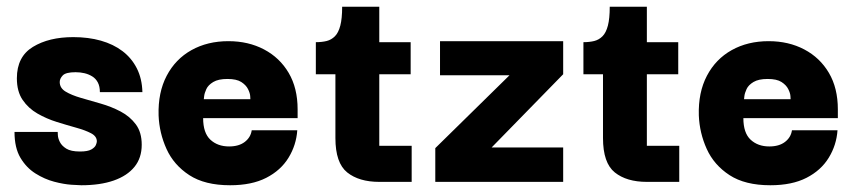

<svg xmlns="http://www.w3.org/2000/svg" viewBox="-20 -539 2542 569"><path d="M221 10Q214 10 191.5 8.5Q169 7 140.5 -0.5Q112 -8 85 -25Q58 -42 40.5 -71.5Q23 -101 23 -148H151Q151 -147 151.5 -138Q152 -129 157.5 -118Q163 -107 176.5 -98.5Q190 -90 217 -90Q240 -90 250.5 -96Q261 -102 264 -109Q267 -116 267 -120Q267 -135 250 -144Q233 -153 206 -160.5Q179 -168 148.5 -177.5Q118 -187 91 -202.5Q64 -218 47 -243Q30 -268 30 -307Q30 -371 77.5 -400Q125 -429 197 -429Q242 -429 279 -418.5Q316 -408 343 -387.5Q370 -367 385.5 -336.5Q401 -306 402 -266H276Q276 -283 270 -294.5Q264 -306 253.5 -312.5Q243 -319 230.5 -322Q218 -325 204 -325Q175 -325 166 -315.5Q157 -306 157 -296Q157 -278 174.5 -267.5Q192 -257 219.5 -249Q247 -241 278.5 -232Q310 -223 337.5 -208.5Q365 -194 382.5 -170.5Q400 -147 400 -110Q400 -71 378.5 -44.5Q357 -18 317 -4Q277 10 221 10Z M662 10Q587 10 541 -20Q495 -50 473.5 -97.5Q452 -145 450 -197Q448 -265 474 -314.5Q500 -364 547.5 -390.5Q595 -417 657 -417Q716 -417 762.5 -392.5Q809 -368 835.5 -323Q862 -278 862 -215Q862 -215 862 -204.5Q862 -194 862 -189H582Q582 -145 603.5 -125Q625 -105 659 -105Q688 -105 705.5 -118.5Q723 -132 726 -153H861Q858 -109 835 -71.5Q812 -34 769 -12Q726 10 662 10ZM584 -245H722Q722 -245 721.5 -254Q721 -263 715 -275Q709 -287 695 -296Q681 -305 654 -305Q627 -305 612 -296Q597 -287 591.5 -275Q586 -263 585 -254Q584 -245 584 -245Z M1104 0Q1044 0 1009 -28Q974 -56 974 -130V-332H1104V-107H1200V0ZM916 -319V-414Q934 -414 948 -417.5Q962 -421 972.5 -431.5Q983 -442 988.5 -463Q994 -484 994 -519H1104V-414H1197V-319Z M1270 0V-100L1490 -316H1284V-417H1649V-319L1437 -102H1649V0Z M1897 0Q1837 0 1802 -28Q1767 -56 1767 -130V-332H1897V-107H1993V0ZM1709 -319V-414Q1727 -414 1741 -417.5Q1755 -421 1765.5 -431.5Q1776 -442 1781.5 -463Q1787 -484 1787 -519H1897V-414H1990V-319Z M2263 10Q2188 10 2142 -20Q2096 -50 2074.5 -97.5Q2053 -145 2051 -197Q2049 -265 2075 -314.5Q2101 -364 2148.5 -390.5Q2196 -417 2258 -417Q2317 -417 2363.5 -392.5Q2410 -368 2436.5 -323Q2463 -278 2463 -215Q2463 -215 2463 -204.5Q2463 -194 2463 -189H2183Q2183 -145 2204.5 -125Q2226 -105 2260 -105Q2289 -105 2306.5 -118.5Q2324 -132 2327 -153H2462Q2459 -109 2436 -71.5Q2413 -34 2370 -12Q2327 10 2263 10ZM2185 -245H2323Q2323 -245 2322.5 -254Q2322 -263 2316 -275Q2310 -287 2296 -296Q2282 -305 2255 -305Q2228 -305 2213 -296Q2198 -287 2192.5 -275Q2187 -263 2186 -254Q2185 -245 2185 -245Z"/></svg>

Font: Darker Grotesque Black
Style: Regular
Weight: 900
Designer: Gabriel Lam
Foundry: TypeRant
Version: Version 1.000;gftools[0.9.28]